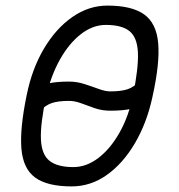

<svg xmlns="http://www.w3.org/2000/svg" viewBox="-20 -652 640 686"><path d="M103 -269V-333.5Q126 -348.5 155 -354.5Q184 -360.5 227 -360.5Q254 -360.5 280.8 -352Q307.5 -343.5 331.8 -334.5Q356 -325.5 374 -325.5Q414 -325.5 436.8 -333.5Q459.5 -341.5 480 -363.5L502.5 -344V-286.5Q479 -270 449.2 -263.2Q419.5 -256.5 374 -256.5Q344.5 -256.5 318.5 -265.5Q292.5 -274.5 270 -283Q247.5 -291.5 227 -291.5Q187 -291.5 164.2 -283.5Q141.5 -275.5 121 -253.5ZM236 14Q149 14 105.8 -17.5Q62.5 -49 56.5 -120.8Q50.5 -192.5 75.5 -313Q94.5 -406.5 137 -478.2Q179.5 -550 238.2 -591Q297 -632 364 -632Q451 -632 495 -600.5Q539 -569 545.2 -497.5Q551.5 -426 524.5 -305Q504.5 -212.5 462 -140.2Q419.5 -68 361.8 -27Q304 14 236 14ZM242 -55Q289 -55 332 -88Q375 -121 407.8 -179.5Q440.5 -238 455.5 -313Q475 -409 472.8 -463.5Q470.5 -518 443 -540.5Q415.5 -563 358 -563Q311.5 -563 269 -530Q226.5 -497 194 -439Q161.5 -381 144.5 -305Q124 -209.5 126.2 -154.8Q128.5 -100 156.8 -77.5Q185 -55 242 -55Z"/></svg>

Font: Victor Mono Thin
Style: Italic
Weight: 100
Italic angle: -12°
Monospace: yes
Designer: Rune Bjørnerås
Version: Version 1.561;gftools[0.9.30]